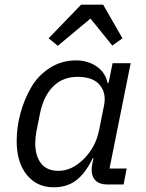

<svg xmlns="http://www.w3.org/2000/svg" viewBox="-20 -785 623 817"><path d="M325 -765H419L501 -622L458 -591L365 -706L226 -590L187 -622ZM506 0H437Q404 0 387 -16.5Q370 -33 370 -62Q370 -74 373 -89L378 -112H375Q343 -47 304 -17.5Q265 12 208 12Q137 12 94 -41Q51 -94 51 -185Q51 -244 67 -303Q83 -362 112.5 -413Q142 -464 192 -496Q242 -528 303 -528Q352 -528 389.5 -503.5Q427 -479 438 -432H442L459 -516H536L446 -68H519ZM229 -58Q286 -58 337 -109Q388 -160 402 -233L423 -338Q433 -389 404.5 -423.5Q376 -458 310 -458Q247 -458 206 -417Q165 -376 150 -301L135 -226Q130 -198 130 -175Q130 -122 154.5 -90Q179 -58 229 -58Z"/></svg>

Font: Aneliza
Style: Italic
Weight: 400
Italic angle: -11.31°
Designer: Mike Abbink, Paul van der Laan, Pieter van Rosmalen
Foundry: Bold Monday
Version: Version 3.0